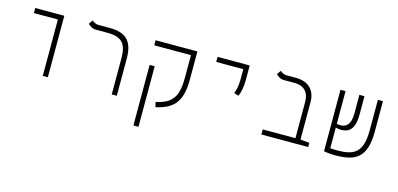

<svg xmlns="http://www.w3.org/2000/svg" viewBox="-73 -1077 3662 1767"><g transform="rotate(15 1758.0 -194.0)"><path d="M321.8 0H370.1V-585.9H93.3V-537.6H321.8Z M1027.3 -350.6C1027.3 -514.6 963.4 -585.9 803.7 -585.9H692.9C668.5 -585.9 647.9 -600.6 633.3 -611.8L606.9 -573.2C625 -558.1 645 -537.6 682.6 -537.6H792.5C927.7 -537.6 979 -486.8 979 -346.2V0H1027.3Z M1589.8 -585.9H1240.2V-537.6H1589.8V-328.1C1589.8 -158.7 1553.7 -71.3 1386.7 -37.6L1397.9 9.3C1579.1 -27.3 1638.2 -125.5 1638.2 -318.4V-585.9ZM1293.9 224.6V-352.5H1245.6V224.6Z M2108.9 -290C2123.5 -325.2 2136.7 -373 2136.7 -448.2V-585.9H1830.6V-537.6H2088.4V-448.2C2088.4 -373 2078.6 -338.9 2064 -303.7Z M2850.6 -40 2764.6 -48.3V-404.8C2764.6 -520 2694.8 -585.9 2578.6 -585.9H2485.4C2460.9 -585.9 2440.4 -600.6 2425.8 -611.8L2399.4 -573.2C2416.5 -558.1 2437.5 -537.6 2475.1 -537.6H2578.6C2665 -537.6 2716.3 -486.8 2716.3 -395V-48.3H2404.8V0H2850.6Z M3114.3 9.3C3311.5 9.3 3406.2 -55.2 3406.2 -296.9V-585.9H3357.9V-297.9C3357.9 -73.2 3269.5 -39.1 3111.3 -39.1C3084 -39.1 3064 -40.5 3049.8 -42V-239.7C3067.4 -233.4 3079.1 -231 3102.5 -231C3172.4 -231 3230 -268.6 3230 -406.7V-585.9H3181.6V-409.2C3181.6 -293.5 3132.3 -270.5 3083.5 -270.5C3068.4 -270.5 3060.1 -271.5 3049.8 -276.4V-585.9H3001.5V0C3016.6 2.9 3056.6 9.3 3114.3 9.3Z"/></g></svg>

Font: Cascadia Mono PL ExtraLight
Style: Regular
Weight: 200
Monospace: yes
Designer: Aaron Bell
Foundry: Saja Typeworks
Version: Version 2404.023